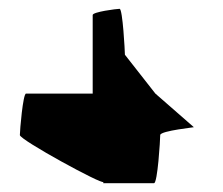

<svg xmlns="http://www.w3.org/2000/svg" viewBox="-20 -630 506 435"><path d="M25 -324C25 -313 214 -210 214 -218V-215H329C337 -215 343 -313 343 -324C343 -334 427 -342 419 -342L332 -418L263 -506C263 -513 258 -610 251 -610C244 -610 190 -603 190 -596V-418H39C32 -418 25 -334 25 -324Z"/></svg>

Font: Ampere
Style: SuCnd
Weight: 400
Version: Version 1